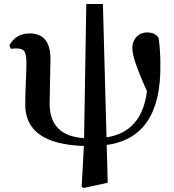

<svg xmlns="http://www.w3.org/2000/svg" viewBox="-20 -713 871 959"><path d="M512 -27Q689 -54 714 -258Q641 -418 641 -471Q641 -509 664 -531Q685 -551 713 -551Q755 -551 772 -524Q781 -465 781 -393Q787 -26 513 11L518 200L397 226L388 220L399 16Q106 7 106 -191Q106 -229 109 -298Q112 -367 112 -398Q112 -442 102 -456Q92 -471 63 -471Q46 -471 34 -469L27 -487Q60 -546 128 -546Q232 -546 232 -419Q232 -381 230 -309Q228 -237 228 -195Q228 -34 400 -23L411 -693H494Z"/></svg>

Font: Source Han Serif JP
Style: Bold
Weight: 700
Designer: Ryoko NISHIZUKA  (kana & ideographs); Frank Grießhammer (Latin, Greek & Cyrillic); Wenlong ZHANG  (bopomofo); Sandoll Co
Foundry: Adobe Systems Incorporated
Version: Version 1.000;PS 1;hotconv 16.6.53;makeotf.lib2.5.65590